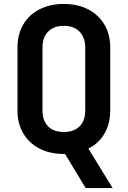

<svg xmlns="http://www.w3.org/2000/svg" viewBox="-20 -760 639 960"><path d="M408.2 180.2 305.2 9.8Q302.2 9.8 299.3 9.8Q229.5 9.8 177.5 -17.1Q125.5 -43.9 96.4 -93Q67.4 -142.1 67.4 -208V-522Q67.4 -587.9 95.9 -637Q124.5 -686 177 -713.1Q229.5 -740.2 299.3 -740.2Q368.7 -740.2 420.9 -713.1Q473.1 -686 502.2 -637Q531.2 -587.9 531.2 -522V-208Q531.2 -142.1 502.7 -92.5Q474.1 -43 421.9 -17.1L543 180.2ZM299.3 -100.1Q350.6 -100.1 378.4 -128.7Q406.2 -157.2 406.2 -208V-522Q406.2 -572.8 377.7 -601.8Q349.1 -630.9 299.3 -630.9Q249.5 -630.9 220.9 -602.1Q192.4 -573.2 192.4 -522V-208Q192.4 -157.2 220 -128.7Q247.6 -100.1 299.3 -100.1Z"/></svg>

Font: UDEV Gothic 35
Style: Bold
Weight: 700
Version: v2.1.0; ttfautohint (v1.8.4.7-5d5b-dirty) -l 6 -r 45 -G 200 